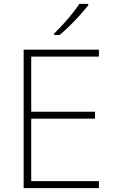

<svg xmlns="http://www.w3.org/2000/svg" viewBox="-20 -970 591 990"><path d="M490 0H102V-714H490V-678H141V-394H470V-358H141V-36H490ZM435 -942Q418 -921 393.5 -893.5Q369 -866 341 -838.5Q313 -811 288 -790H259V-797Q280 -817 305 -844.5Q330 -872 352.5 -900Q375 -928 389 -950H435Z"/></svg>

Font: Noto Sans Devanagari ExtraLight
Style: Regular
Weight: 200
Designer: Jelle Bosma - Monotype Design Team
Foundry: Monotype Imaging Inc.
Version: Version 2.004; ttfautohint (v1.8.4.7-5d5b)